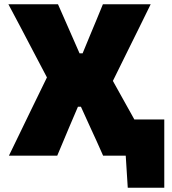

<svg xmlns="http://www.w3.org/2000/svg" viewBox="-20 -733 808 904"><path d="M22 0Q46.5 -50.5 72 -103Q97 -155 124.5 -211.5L201 -368.5L134.5 -495Q107.5 -546 80 -599Q52 -651.5 19.5 -713H253Q269.5 -674.5 286 -638Q302.5 -601 317 -567.5L354.5 -482H369L404.5 -568Q418.5 -601.5 433.8 -638.2Q449 -675 464.5 -713H689.5Q660 -652.5 633 -598Q606 -543.5 583.5 -498L511.5 -352L585 -220Q592 -207.5 599 -195Q606 -182.5 612.5 -170.5H753.5V151H581.5L572 0H465.5Q449 -37 434.5 -69.5Q419.5 -101.5 406 -131.5L361 -230.5H347L304.5 -131Q291.5 -99.5 278 -67.8Q264.5 -36 249.5 0Z"/></svg>

Font: Heraclito ExtraBold
Style: Regular
Weight: 800
Designer: Kostas Bartsokas (font) & Cristiano Sobral (main changes)
Foundry: Kostas Bartsokas (font) & Cristiano Sobral (main changes)
Version: Version 1.00;July 8, 2020;FontCreator 13.0.0.2655 64-bit